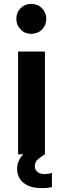

<svg xmlns="http://www.w3.org/2000/svg" viewBox="-20 -793 324 987"><path d="M100 0H73V-528H211V0Q185 16 172 28.5Q159 41 159 62Q159 79 172 90.5Q185 102 211 102Q226 102 247 96V169Q243 170 230.5 172Q218 174 193 174Q133 174 100.5 146.5Q68 119 68 76Q68 32 100 0ZM86 -751Q108 -773 141 -773Q174 -773 196 -750.5Q218 -728 218 -696Q218 -664 196 -641.5Q174 -619 141 -619Q108 -619 86 -641.5Q64 -664 64 -696Q64 -729 86 -751Z"/></svg>

Font: Lopes Sans
Style: Bold
Weight: 700
Designer: Gabriel Lam, Diego Maldonado
Foundry: TypeRant, Foresti Design
Version: Version 4.000